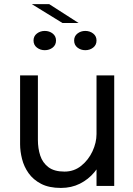

<svg xmlns="http://www.w3.org/2000/svg" viewBox="-20 -893 640 922"><path d="M272.5 9.5Q215.5 9.5 177.5 -10.2Q139.5 -30 117.2 -61.5Q95 -93 85.8 -129.8Q76.5 -166.5 76.5 -200.5Q76.5 -219.5 76.5 -239.8Q76.5 -260 76.5 -280.5V-531H162V-291.5Q162 -273 162 -255Q162 -237 162 -221Q162 -180.5 173.2 -146Q184.5 -111.5 212.5 -90.2Q240.5 -69 289.5 -69Q335.5 -69 370 -96.8Q404.5 -124.5 424 -166.2Q443.5 -208 443.5 -249.5L493 -229Q493 -185 477.5 -142.8Q462 -100.5 433.2 -66Q404.5 -31.5 363.8 -11Q323 9.5 272.5 9.5ZM443.5 0V-531H528.5V0ZM195 -652Q173.5 -652 157.2 -664.5Q141 -677 141 -698.5Q141 -719.5 157.2 -732Q173.5 -744.5 195 -744.5Q217 -744.5 233 -732Q249 -719.5 249 -698.5Q249 -677 233 -664.5Q217 -652 195 -652ZM389.5 -652Q368 -652 352 -664.5Q336 -677 336 -698.5Q336 -719.5 352 -732Q368 -744.5 389.5 -744.5Q411.5 -744.5 427.5 -732Q443.5 -719.5 443.5 -698.5Q443.5 -677 427.5 -664.5Q411.5 -652 389.5 -652ZM357.5 -782.5H280L133 -873H216.5Z"/></svg>

Font: Epilogue
Style: Regular
Weight: 400
Designer: Tyler Finck
Foundry: Etcetera Type Co
Version: Version 2.112